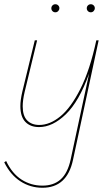

<svg xmlns="http://www.w3.org/2000/svg" viewBox="-30 -596 525 905"><path d="M212 -557Q212 -565 217.5 -570.5Q223 -576 231 -576Q239 -576 244.5 -570.5Q250 -565 250 -557Q250 -550 244.5 -544Q239 -538 231 -538Q223 -538 217.5 -543.5Q212 -549 212 -557ZM379 -557Q379 -565 384.5 -570.5Q390 -576 398 -576Q406 -576 411.5 -570.5Q417 -565 417 -557Q417 -550 411.5 -544Q406 -538 398 -538Q390 -538 384.5 -543.5Q379 -549 379 -557ZM314 158Q286 289 170 289Q113 289 66 258.5Q19 228 -10 169L-1 163Q27 222 71.5 250.5Q116 279 170 279Q223 279 256 249.5Q289 220 303 156L390 -249Q343 -118 280.5 -57.5Q218 3 154 3Q113 3 89.5 -21.5Q66 -46 66 -96Q66 -124 75 -163L134 -406H145L86 -162Q77 -123 77 -95Q77 -50 98 -28.5Q119 -7 155 -7Q205 -7 254.5 -47.5Q304 -88 349 -177Q394 -266 424 -406H435Z"/></svg>

Font: Ysabeau Infant Hairline
Style: Italic
Weight: 100
Italic angle: -12°
Designer: Christian Thalmann (Catharsis Fonts)
Version: Version 0.003